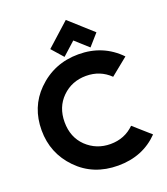

<svg xmlns="http://www.w3.org/2000/svg" viewBox="-173 -1100 1067 1229"><g transform="rotate(-20 360.0 -485.5)"><path d="M421.4 -981.4 578.6 -839.8 509.8 -761.7 421.4 -841.3 333 -761.7 264.2 -839.8ZM419.4 9.8Q251 9.8 142.6 -101.6Q34.2 -212.9 34.2 -369.6Q34.2 -527.3 138.7 -631.8Q254.4 -747.1 420.9 -747.1Q588.4 -747.1 700.2 -631.3L582 -535.6Q515.6 -600.6 419.4 -600.6Q322.8 -600.6 256.3 -535.6Q190.4 -470.7 190.4 -368.7Q190.4 -265.6 256.8 -201.2Q324.7 -136.7 419.9 -136.7Q516.6 -136.7 582.5 -201.7L695.8 -101.6Q587.4 9.8 419.4 9.8Z"/></g></svg>

Font: New Shape
Style: Bold
Weight: 700
Designer: Wojciech Kalinowski "wmk69" (wmk69@o2.pl)
Foundry: Wojciech Kalinowski "wmk69" (wmk69@o2.pl)
Version: Version 2.1.1; 2021-05-14